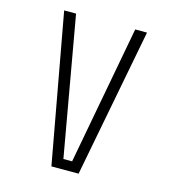

<svg xmlns="http://www.w3.org/2000/svg" viewBox="-105 -786 781 873"><g transform="rotate(15 285.0 -350.0)"><path d="M424 -700H479.5L345 0H217L89.5 -700H145.5L261 -46.5H302Z"/></g></svg>

Font: League Mono Narrow UltraLight
Style: Regular
Weight: 200
Width: 3
Designer: Tyler Finck
Foundry: The League of Moveable Type / Tyler Finck
Version: Version 2.210